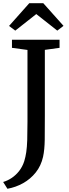

<svg xmlns="http://www.w3.org/2000/svg" viewBox="-34 -989 426 1188"><path d="M-14.5 137Q13 129 38.8 111.8Q64.5 94.5 84.8 68.5Q105 42.5 116 8.5Q124 -17.5 128.5 -47.8Q133 -78 134.5 -122.5Q136 -167 136 -235V-680L40 -693V-743H334.5V-693L243.5 -680.5V-274.5Q243.5 -188.5 242.8 -125.5Q242 -62.5 232.5 -19Q220 37 187.2 78Q154.5 119 108.8 144.5Q63 170 12 179ZM60.5 -799.5 22 -828.5 147 -969H234L359 -829L320.5 -799.5L190.5 -902Z"/></svg>

Font: Merriweather 20pt
Style: Regular
Weight: 400
Version: Version 2.100